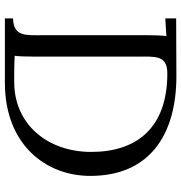

<svg xmlns="http://www.w3.org/2000/svg" viewBox="2 -743 741 785"><g transform="rotate(90 372.5 -350.5)"><path d="M211.4 -543.9C211.4 -615.2 205.1 -664.1 280.3 -664.1C500 -664.1 601.1 -542 601.1 -353C601.1 -173.3 487.3 -38.1 315.4 -38.1H302.7H278.3C259.3 -38.1 234.9 -38.6 208 -40C210.4 -57.1 211.4 -81.5 211.4 -118.2ZM55.2 -700.2V-655.8L127.4 -660.2C125 -640.1 124 -615.2 124 -587.9V-155.8C124 -85 130.4 -35.6 55.2 -33.2V0H318.4C569.3 0 699.2 -165.5 699.2 -349.1C699.2 -590.3 532.7 -701.2 291 -701.2Z"/></g></svg>

Font: Parastoo
Style: Regular
Weight: 400
Foundry: Saber Rastikerdar (saber.rastikerdar@gmail.com)
Version: Version 2.0.1